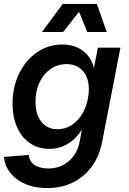

<svg xmlns="http://www.w3.org/2000/svg" viewBox="-25 -743 657 979"><path d="M-5 57 122 47Q124 79 150.5 97.5Q177 116 221 116Q282 116 325.5 79Q369 42 381 -20L393 -83Q363 -35 320.5 -9.5Q278 16 226 16Q171 16 128.5 -12.5Q86 -41 62.5 -93.5Q39 -146 39 -215Q39 -299 72.5 -368Q106 -437 164 -476.5Q222 -516 292 -516Q356 -516 398 -484Q440 -452 454 -396L474 -500H589L496 -20Q475 89 400 152.5Q325 216 216 216Q124 216 63 172Q2 128 -5 57ZM268 -84Q324 -84 366.5 -126.5Q409 -169 423 -239Q428 -267 428 -288Q428 -347 397.5 -381.5Q367 -416 314 -416Q269 -416 233 -391Q197 -366 176.5 -322.5Q156 -279 156 -225Q156 -160 186 -122Q216 -84 268 -84ZM469 -723 519 -580H420L378 -683L297 -580H189L295 -723Z"/></svg>

Font: MedMera Sans Semibold
Style: Italic
Weight: 600
Italic angle: -11°
Designer: Kasper Nordkvist
Foundry: UNCUT.wtf
Version: Version 1.300